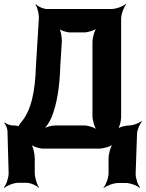

<svg xmlns="http://www.w3.org/2000/svg" viewBox="-24 -757 743 978"><path d="M667 127 674 -77C675 -96 688 -127 699 -137L696 -140C685 -130 654 -118 635 -118C615 -118 581 -109 571 -99L574 -96C584 -106 593 -140 593 -160V-661C593 -685 607 -722 619 -735L617 -737C604 -725 567 -711 543 -711H216C197 -711 168 -724 159 -736L157 -733C166 -721 175 -686 174 -664L159 -419C155 -295 137 -195 82 -132C79 -129 68 -114 70 -110L73 -112C72 -115 54 -118 49 -118H40C27 -118 7 -126 1 -133L-2 -130C5 -123 13 -104 14 -91L20 125C20 148 8 185 -4 197L-1 200C11 188 47 174 70 174H110C131 174 163 188 174 200L175 198C165 185 153 148 153 124V50C153 26 144 -14 133 -26L131 -24C141 -11 176 0 196 0H479C503 0 543 -11 555 -24L553 -26C540 -14 529 26 529 50V125C529 149 515 186 503 199L505 201C518 189 555 175 579 175H617C639 175 675 188 687 200L690 198C678 186 666 149 667 127ZM283 -419 291 -545C292 -567 285 -605 276 -617L274 -614C283 -602 314 -592 333 -592H405C425 -592 461 -603 473 -616L471 -618C458 -606 447 -566 447 -542V-168C447 -144 458 -104 471 -92L473 -94C461 -107 425 -118 405 -118H258C236 -118 208 -109 194 -99L196 -95C209 -106 230 -138 239 -160C267 -230 280 -317 283 -419Z"/></svg>

Font: Asimov
Style: EdgeNar
Weight: 500
Designer: Google
Version: Version 2.000980: 2014